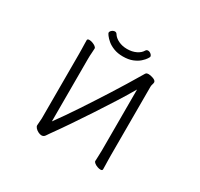

<svg xmlns="http://www.w3.org/2000/svg" viewBox="-175 -1064 1350 1298"><g transform="rotate(30 500.0 -415.0)"><path d="M663 -815Q663 -812 654 -798Q645 -784 625.5 -766.5Q606 -749 575 -736.5Q544 -724 500 -724Q460 -724 429 -736Q398 -748 378 -765Q358 -782 347.5 -796.5Q337 -811 337 -815Q337 -826 348 -835Q359 -844 371 -844Q382 -844 388 -834Q402 -811 432 -796.5Q462 -782 500 -782Q539 -782 569 -796.5Q599 -811 612 -834Q618 -844 629 -844Q641 -844 652 -835Q663 -826 663 -815ZM696 -579Q659 -515 614 -444Q569 -373 521 -300Q473 -227 425.5 -157Q378 -87 334 -26Q327 -15 317 -1Q307 13 291 13Q279 13 265 6Q251 -1 241.5 -11.5Q232 -22 232 -32Q232 -41 234 -59.5Q236 -78 236 -87V-588Q236 -606 235.5 -628Q235 -650 234.5 -669.5Q234 -689 234 -697Q234 -708 250 -708Q261 -708 275 -703Q289 -698 299 -690.5Q309 -683 309 -675Q309 -658 307 -639Q305 -620 305 -589V-104Q362 -182 424.5 -276.5Q487 -371 552.5 -474Q618 -577 680 -682Q685 -690 689.5 -698Q694 -706 703 -707Q706 -708 712 -708Q727 -708 747 -701Q767 -694 771 -683Q772 -682 772 -678Q772 -671 768.5 -660.5Q765 -650 765 -641V-106Q765 -89 765.5 -66.5Q766 -44 766.5 -24.5Q767 -5 767 3Q767 14 752 14Q741 14 727 9Q713 4 703 -4Q693 -12 693 -19Q693 -36 694.5 -55Q696 -74 696 -105Z"/></g></svg>

Font: QiushuiShotai
Style: Regular
Weight: 600
Designer: Fontworks Inc.
Foundry: Fontworks Inc.
Version: Version 1.250